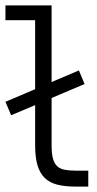

<svg xmlns="http://www.w3.org/2000/svg" viewBox="-30 -691 361 711"><path d="M161.1 -328.1V-151.9Q161.1 -122.6 166 -104.2Q170.9 -85.9 181.4 -75.9Q191.9 -65.9 208.7 -62.5Q225.6 -59.1 249 -59.1H296.9V0H250Q210.9 0 182.6 -7.1Q154.3 -14.2 136 -31.7Q117.7 -49.3 108.9 -78.9Q100.1 -108.4 100.1 -153.8V-301.8L11.2 -264.2L-9.8 -314L100.1 -360.8V-616.2H-9.8V-670.9H161.1V-387.2L262.2 -430.2L283.2 -379.9Z"/></svg>

Font: Stint Ultra Expanded
Style: Regular
Weight: 400
Width: 7
Designer: Astigmatic (AOETI)
Foundry: Astigmatic (AOETI)
Version: Version 1.000